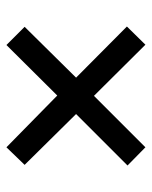

<svg xmlns="http://www.w3.org/2000/svg" viewBox="44 -726 483 612"><g transform="rotate(90 286.0 -419.5)"><path d="M65 -256 227 -420 64 -582 122 -641 285 -477 449 -641 507 -584 343 -420 505 -256 449 -198 284 -360 123 -198Z"/></g></svg>

Font: Noto Sans Telugu UI Medium
Style: Regular
Weight: 500
Designer: Jelle Bosma - Monotype Design Team
Foundry: Monotype Imaging Inc.
Version: Version 2.005; ttfautohint (v1.8.4.7-5d5b)